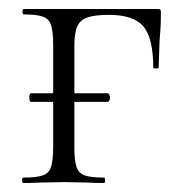

<svg xmlns="http://www.w3.org/2000/svg" viewBox="-20 -406 412 426"><path d="M337 -377Q337 -357 336 -341.5Q335 -326 334 -315L332 -256Q332 -254 326 -254Q320 -254 320 -256Q320 -321 298.5 -347Q277 -373 222 -373Q189 -373 173 -367Q157 -361 151 -346.5Q145 -332 145 -303V-199H219Q221 -199 222.5 -196Q224 -193 224 -190Q224 -186 222.5 -183Q221 -180 219 -180H145V-81Q145 -51 149.5 -36.5Q154 -22 167.5 -17Q181 -12 211 -12Q213 -12 213 -6Q213 0 211 0Q186 0 172 -1L123 -2L71 -1Q57 0 32 0Q29 0 29 -6Q29 -12 32 -12Q62 -12 75.5 -17Q89 -22 93.5 -36.5Q98 -51 98 -81V-180H49Q45 -180 45 -190Q45 -199 49 -199H98V-305Q98 -335 93.5 -349.5Q89 -364 75.5 -369Q62 -374 33 -374Q30 -374 30 -380Q30 -386 33 -386H329Q335 -386 336 -384.5Q337 -383 337 -377Z"/></svg>

Font: Cormorant Garamond Light
Style: Regular
Weight: 300
Designer: Christian Thalmann (Catharsis Fonts)
Version: Version 3.000